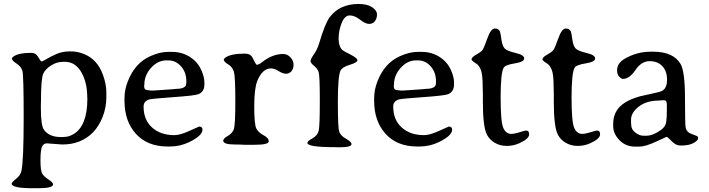

<svg xmlns="http://www.w3.org/2000/svg" viewBox="-20 -740 3628 982"><path d="M189 -187Q189 -97.2 205.1 -75.7Q232.4 -39.1 290.5 -39.1H300.8L306.2 -39.6Q307.1 -39.6 307.6 -39.6Q331.5 -39.6 355.5 -53.7Q426.8 -95.7 426.8 -234.9L426.3 -240.7Q426.3 -319.3 395.5 -371.6Q364.7 -423.8 312.5 -423.8H302.2Q271.5 -423.8 242.7 -406.2Q213.9 -388.7 201.7 -364.3Q189.5 -339.8 189.5 -219.2L189 -203.1ZM251.5 203.1Q251.5 222.7 174.8 222.7H149.9Q39.6 222.7 39.6 199.7Q39.6 192.4 62.3 174.6Q85 156.7 89.8 133.3Q101.1 78.6 101.1 -138.7Q101.1 -356 94.5 -377.9Q87.9 -399.9 64.5 -415Q41 -430.2 41 -439.9Q41 -445.3 48.8 -450.7Q75.7 -469.7 137.2 -469.7Q157.2 -469.7 166 -460.2Q174.8 -450.7 181.6 -438.2Q188.5 -425.8 194.3 -425.8Q197.3 -425.8 217.8 -438Q238.3 -450.2 268.3 -463.6Q298.3 -477.1 335.9 -477.1H349.1Q377.9 -476.6 411.6 -462.9Q478 -435.5 506.3 -357.9Q523.9 -310.1 523.9 -267.6V-240.2Q523.9 -190.4 504.9 -142.1Q468.3 -48.8 384.8 -16.1Q346.7 -1 298.3 -1L219.7 -6.8Q202.6 -6.8 194.8 10.5Q187 27.8 187 80.6Q187 133.3 196 148.2Q205.1 163.1 228.3 178.2Q251.5 193.4 251.5 203.1Z M752 -276.9H764.6L857.9 -283.2Q875 -285.6 882.8 -285.6Q915 -285.6 927.7 -298.3Q933.1 -303.7 933.1 -323.7Q933.1 -370.1 906 -400.6Q878.9 -431.2 840.8 -431.2H831.1Q787.1 -431.2 752.7 -393.1Q718.3 -355 718.3 -307.1L717.3 -300.8V-297.9Q717.3 -278.8 737.8 -278.8Q747.6 -276.9 752 -276.9ZM714.4 -194.8Q714.4 -127 757.8 -87.9Q801.3 -48.8 872.1 -48.8Q901.4 -48.8 949.2 -70.8Q997.1 -92.8 998.5 -92.8Q1015.6 -92.8 1015.6 -76.7Q1015.6 -46.4 947.8 -13.2Q901.4 9.3 848.6 9.3H837.4Q733.9 9.3 675.3 -55.4Q616.7 -120.1 616.7 -224.1V-235.4Q616.7 -236.3 616.7 -237.8Q616.7 -280.8 633.8 -324.2Q669.9 -417.5 748.5 -452.6Q797.9 -474.6 838.9 -474.6H860.4Q924.3 -474.6 971.7 -433.6Q997.1 -411.6 1011.2 -377.9Q1025.4 -344.2 1025.4 -318.4V-308.1Q1025.4 -271 995.1 -258.3Q977.5 -251 867.4 -243.2Q757.3 -235.4 743.7 -231.4Q714.4 -223.1 714.4 -194.8Z M1282.2 0.5H1230.5L1210 -0.5L1179.7 -1Q1121.6 -1 1121.6 -21Q1121.6 -31.2 1145 -44.7Q1168.5 -58.1 1176 -79.6Q1183.6 -101.1 1183.6 -224.4Q1183.6 -347.7 1176.3 -372.8Q1168.9 -397.9 1146.7 -411.1Q1124.5 -424.3 1124.5 -435.1Q1124.5 -439.5 1131.8 -444.8Q1160.2 -465.8 1232.4 -465.8Q1261.7 -465.8 1272 -444.3Q1289.1 -408.7 1293 -408.7Q1303.7 -408.7 1320.3 -421.9Q1373 -463.9 1428.7 -463.9Q1449.2 -463.9 1465.3 -447Q1481.4 -430.2 1481.4 -408.9Q1481.4 -387.7 1470.2 -375.2Q1459 -362.8 1442.6 -362.8Q1426.3 -362.8 1405.3 -376.5Q1384.3 -390.1 1365.7 -390.1Q1322.3 -390.1 1295.9 -326.2Q1280.3 -287.1 1280.3 -195.3Q1280.3 -103.5 1291 -82.8Q1301.8 -62 1328.1 -48.3Q1354.5 -34.7 1354.5 -17.1Q1354.5 0.5 1282.2 0.5Z M1719.2 13.2H1706.1L1693.4 12.7Q1552.2 12.7 1552.2 -8.8Q1552.2 -18.6 1578.4 -32.7Q1604.5 -46.9 1610.1 -71.8Q1615.7 -96.7 1615.7 -224.6Q1615.7 -352.5 1609.9 -370.6Q1604 -388.7 1586.2 -403.3Q1568.4 -418 1568.4 -427.7Q1568.4 -437.5 1585.4 -462.2Q1602.5 -486.8 1610.8 -513.7Q1642.1 -620.1 1666.5 -652.3Q1717.3 -719.7 1814.5 -719.7Q1858.4 -719.7 1883.3 -703.1Q1908.2 -686.5 1908.2 -666.3Q1908.2 -646 1897.5 -631.8Q1886.7 -617.7 1867.9 -617.7Q1849.1 -617.7 1821.5 -639.4Q1793.9 -661.1 1768.6 -661.1Q1743.2 -661.1 1727.5 -622.3Q1711.9 -583.5 1711.9 -542.5Q1711.9 -501.5 1731.9 -483.4Q1735.8 -479.5 1772 -461.2Q1808.1 -442.9 1808.1 -431.6Q1808.1 -420.4 1769.3 -408.7Q1730.5 -397 1721.7 -378.9Q1708 -351.1 1708 -219.5Q1708 -87.9 1714.8 -66.9Q1721.7 -45.9 1749.8 -30.3Q1777.8 -14.6 1777.8 -3.4Q1777.8 13.2 1719.2 13.2Z M2028.8 -276.9H2041.5L2134.8 -283.2Q2151.9 -285.6 2159.7 -285.6Q2191.9 -285.6 2204.6 -298.3Q2210 -303.7 2210 -323.7Q2210 -370.1 2182.9 -400.6Q2155.8 -431.2 2117.7 -431.2H2107.9Q2064 -431.2 2029.5 -393.1Q1995.1 -355 1995.1 -307.1L1994.1 -300.8V-297.9Q1994.1 -278.8 2014.6 -278.8Q2024.4 -276.9 2028.8 -276.9ZM1991.2 -194.8Q1991.2 -127 2034.7 -87.9Q2078.1 -48.8 2148.9 -48.8Q2178.2 -48.8 2226.1 -70.8Q2273.9 -92.8 2275.4 -92.8Q2292.5 -92.8 2292.5 -76.7Q2292.5 -46.4 2224.6 -13.2Q2178.2 9.3 2125.5 9.3H2114.3Q2010.7 9.3 1952.1 -55.4Q1893.6 -120.1 1893.6 -224.1V-235.4Q1893.6 -236.3 1893.6 -237.8Q1893.6 -280.8 1910.6 -324.2Q1946.8 -417.5 2025.4 -452.6Q2074.7 -474.6 2115.7 -474.6H2137.2Q2201.2 -474.6 2248.5 -433.6Q2273.9 -411.6 2288.1 -377.9Q2302.2 -344.2 2302.2 -318.4V-308.1Q2302.2 -271 2272 -258.3Q2254.4 -251 2144.3 -243.2Q2034.2 -235.4 2020.5 -231.4Q1991.2 -223.1 1991.2 -194.8Z M2391.6 -436Q2391.6 -447.3 2416.3 -460.9Q2440.9 -474.6 2448 -484.6Q2455.1 -494.6 2472.9 -544.4Q2490.7 -594.2 2510.5 -594.2Q2530.3 -594.2 2537.1 -578.6Q2540 -571.3 2544.4 -538.8Q2548.8 -506.3 2560.5 -492.9Q2572.3 -479.5 2616.7 -469.2Q2661.1 -459 2661.1 -441.2Q2661.1 -423.3 2612.8 -415.8Q2564.5 -408.2 2556.2 -393.6Q2540.5 -366.7 2540.5 -241.9Q2540.5 -117.2 2554 -86.2Q2567.4 -55.2 2595.2 -55.2Q2610.8 -55.2 2637.9 -63.7Q2665 -72.3 2670.4 -72.3Q2686.5 -72.3 2686.5 -53.2Q2686.5 -29.8 2634.8 -6.8Q2605 6.3 2572 6.3Q2539.1 6.3 2512 -8.8Q2484.9 -23.9 2470.7 -50.8Q2449.7 -90.3 2449.7 -218.3V-258.8L2448.7 -297.9Q2448.7 -359.9 2439.2 -382.8Q2429.7 -405.8 2417.5 -413.6Q2391.6 -429.7 2391.6 -436Z M2754.4 -436Q2754.4 -447.3 2779.1 -460.9Q2803.7 -474.6 2810.8 -484.6Q2817.9 -494.6 2835.7 -544.4Q2853.5 -594.2 2873.3 -594.2Q2893.1 -594.2 2899.9 -578.6Q2902.8 -571.3 2907.2 -538.8Q2911.6 -506.3 2923.3 -492.9Q2935.1 -479.5 2979.5 -469.2Q3023.9 -459 3023.9 -441.2Q3023.9 -423.3 2975.6 -415.8Q2927.2 -408.2 2918.9 -393.6Q2903.3 -366.7 2903.3 -241.9Q2903.3 -117.2 2916.7 -86.2Q2930.2 -55.2 2958 -55.2Q2973.6 -55.2 3000.7 -63.7Q3027.8 -72.3 3033.2 -72.3Q3049.3 -72.3 3049.3 -53.2Q3049.3 -29.8 2997.6 -6.8Q2967.8 6.3 2934.8 6.3Q2901.9 6.3 2874.8 -8.8Q2847.7 -23.9 2833.5 -50.8Q2812.5 -90.3 2812.5 -218.3V-258.8L2811.5 -297.9Q2811.5 -359.9 2802 -382.8Q2792.5 -405.8 2780.3 -413.6Q2754.4 -429.7 2754.4 -436Z M3350.1 -225.6Q3286.6 -225.6 3247.1 -194.8Q3207.5 -164.1 3207.5 -127.9V-111.3Q3208.5 -105.5 3208.5 -101.6Q3208.5 -78.1 3229.2 -62Q3250 -45.9 3270.5 -45.9H3286.1Q3318.4 -45.9 3358.9 -74.2Q3388.2 -94.7 3388.2 -126Q3389.2 -131.8 3389.2 -134.8L3390.1 -147.5V-162.6L3390.6 -171.9V-205.6Q3390.6 -227.1 3377.9 -227.1H3365.7Q3356.9 -225.6 3350.1 -225.6ZM3308.6 -475.6H3320.8Q3422.9 -475.6 3460.4 -413.6Q3483.4 -375.5 3483.4 -236.8Q3483.4 -98.1 3487.3 -85Q3493.7 -63 3515.1 -55.7Q3550.3 -43.5 3550.3 -39.1V-31.7Q3550.3 -22 3527.8 -8.8Q3505.4 4.4 3461.4 4.4Q3436 4.4 3415.5 -17.8Q3395 -40 3388.7 -40Q3388.2 -40 3334.5 -15.1Q3280.8 9.8 3250 9.8H3227.1Q3180.2 9.8 3148.2 -23.2Q3116.2 -56.2 3116.2 -94.7V-106.9Q3116.2 -168.5 3162.6 -205.6Q3194.3 -231 3253.9 -247.6Q3260.7 -249.5 3307.6 -259.5Q3354.5 -269.5 3364.7 -274.4Q3391.6 -287.6 3391.6 -331.8Q3391.6 -376 3367.7 -401.6Q3343.8 -427.2 3302.2 -427.2Q3260.7 -427.2 3230 -381.8Q3199.2 -336.4 3166 -336.4Q3158.7 -336.4 3147.5 -347.2Q3136.2 -357.9 3136.2 -380.9Q3136.2 -416.5 3174.3 -439Q3236.3 -475.6 3308.6 -475.6Z"/></svg>

Font: Averia Serif Libre Light
Style: Regular
Weight: 300
Version: Version 1.002